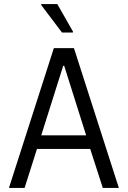

<svg xmlns="http://www.w3.org/2000/svg" viewBox="-20 -925 629 945"><path d="M24 0 245 -688H344L565 0H486L424 -192H162L101 0ZM183 -259H404L296 -601H291ZM285 -765 183 -900V-905H262L339 -770V-765Z"/></svg>

Font: Saira SemiCondensed
Style: Regular
Weight: 400
Width: 4
Designer: Hector Gatti with collaboration of the Omnibus-Type team
Foundry: Omnibus-Type
Version: Version 1.101